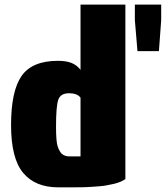

<svg xmlns="http://www.w3.org/2000/svg" viewBox="-20 -802 717 830"><path d="M667 -581.1H574.2L563 -714.8V-782.2H676.8V-714.8ZM328.1 -126V-379.9Q313.5 -398.9 278.8 -398.9Q241.7 -398.9 231.9 -370.8Q222.2 -342.8 222.2 -253.9Q222.2 -187 230 -167Q233.4 -156.7 239.7 -146.5Q252 -126 280.8 -126ZM299.3 7.8H231Q132.3 7.8 80.1 -54.7Q27.8 -117.2 27.8 -261.2Q27.8 -408.7 73.5 -473.9Q119.1 -539.1 231 -539.1Q265.6 -539.1 288.8 -530Q312 -521 328.1 -500V-782.2H522V-27.8Q502.4 -14.2 472.7 -7.3L466.3 -5.9Q436 1.5 407.7 3.4L372.6 5.9Q354.5 7.8 299.3 7.8Z"/></svg>

Font: Squarion Black
Style: Regular
Weight: 900
Designer: Natanael Gama
Version: Version 1.00;September 12, 2019;FontCreator 11.5.0.2425 64-b